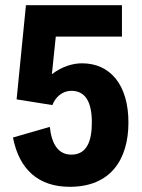

<svg xmlns="http://www.w3.org/2000/svg" viewBox="-20 -710 549 740"><path d="M296 -466C264 -466 222 -456 180 -424L195 -569H450V-690H80L44 -327L182 -305C193 -335 220 -360 255 -360C311 -360 334 -314 334 -238C334 -165 314 -114 255 -114C205 -114 179 -154 172 -221L30 -180C54 -56 129 10 249 10C407 10 475 -96 475 -238C475 -383 405 -466 296 -466Z"/></svg>

Font: Decalotype
Style: Bold
Weight: 700
Designer: Alfredo Marco Pradil
Foundry: Alfredo Marco Pradil
Version: Version 1.0